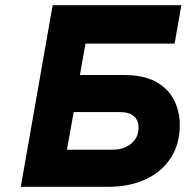

<svg xmlns="http://www.w3.org/2000/svg" viewBox="-20 -720 719 740"><path d="M177 -552 203 -700H679L653 -552ZM60 0 183 -700H336L288 -431H456Q535 -431 582.8 -403.8Q630.5 -376.5 651.8 -332.5Q673 -288.5 673 -238Q673 -166.5 639.2 -113Q605.5 -59.5 543.2 -29.8Q481 0 396 0ZM238 -143H414Q443.5 -143 466 -153.8Q488.5 -164.5 501.2 -183.5Q514 -202.5 514 -228Q514 -256.5 496 -272.2Q478 -288 441 -288H264Z"/></svg>

Font: Overpass Black
Style: Italic
Weight: 900
Italic angle: -10°
Designer: Delve Withrington, Dave Bailey, Thomas Jockin
Foundry: Delve Fonts LLC
Version: Version 4.000